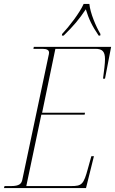

<svg xmlns="http://www.w3.org/2000/svg" viewBox="-34 -951 582 971"><path d="M280 -779 279 -771H288C339 -821 365 -852 400 -904C415 -855 431 -821 465 -771H473L474 -779C451 -817 422 -886 418 -931H389C369 -886 316 -817 280 -779ZM-14 0H401L441 -161H428L411 -100C389 -18 380 -10 326 -10H99L175 -371H394L396 -381H179L246 -704H449C483 -704 497 -691 497 -652C497 -629 493 -598 487 -553H497L528 -714H137L135 -704H181C204 -704 214 -697 214 -685C214 -680 213 -675 211 -667L79 -43C75 -22 64 -10 22 -10H-11Z"/></svg>

Font: Noto Serif Display Condensed Thin
Style: Italic
Weight: 100
Width: 3
Italic angle: -12°
Designer: Monotype Design Team
Foundry: Monotype Imaging Inc.
Version: Version 2.009